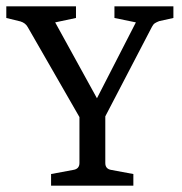

<svg xmlns="http://www.w3.org/2000/svg" viewBox="-22 -589 576 609"><path d="M243 -195 66 -503Q59 -516 43 -521L-2 -532V-569H219V-532L153 -518L300 -251H272L409 -518L341 -532V-569H528V-532L483 -522Q475 -519 469.5 -515.5Q464 -512 460 -504L299 -195ZM140 0V-37L210 -50Q230 -53 230 -72V-228H312V-72Q312 -53 331 -50L401 -37V0Z"/></svg>

Font: Yrsa
Style: Regular
Weight: 400
Designer: Anna Giedrys (Yrsa+Rasa design), David Brezina (Yrsa art-direction, Rasa art-direction, design)
Foundry: Rosetta Type Foundry
Version: Version 2.004